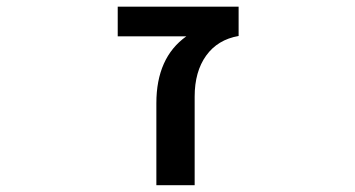

<svg xmlns="http://www.w3.org/2000/svg" viewBox="-20 -542 1040 563"><path d="M526.4 -435.5H325.2V-522.5H679.7V-436.5Q618.2 -425.8 584.5 -378.9Q550.8 -332 550.8 -258.8V1H438.5V-239.3Q438.5 -373 526.4 -435.5Z"/></svg>

Font: Gen Shin Gothic Monospace Medium
Style: Regular
Weight: 500
Designer: [Source Han Sans]
Ryoko NISHIZUKA  (kana & ideographs); Paul D. Hunt (Latin, Greek & Cyrillic); Wenlong ZHANG  (bopomofo
Version: Version 1.002.20150607